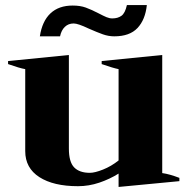

<svg xmlns="http://www.w3.org/2000/svg" viewBox="-20 -728 744 761"><path d="M218 -584H138Q147 -644 180 -675Q213 -706 268 -706Q298 -706 320 -698Q342 -690 371 -675Q390 -665 402 -660Q414 -655 425 -655Q447 -655 461.5 -665.5Q476 -676 483 -708H562Q556 -650 525 -617Q494 -584 433 -584Q410 -584 387.5 -592Q365 -600 331 -615Q289 -635 272 -635Q251 -635 237 -621.5Q223 -608 218 -584ZM691 -23V-10L450 13V-40Q415 -18 373.5 -4Q332 10 289 10Q192 10 136 -26Q80 -62 80 -129V-454Q57 -458 12 -474V-486L253 -510V-139Q253 -86 274 -64.5Q295 -43 336 -43Q356 -43 388.5 -56Q421 -69 450 -92V-454Q429 -458 383 -474V-486L623 -510V-42Q652 -38 691 -23Z"/></svg>

Font: Trirong ExtraBold
Style: Regular
Weight: 800
Designer: Katatrad Team
Foundry: CadsonDemak
Version: Version 1.001